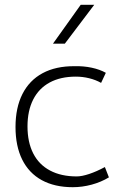

<svg xmlns="http://www.w3.org/2000/svg" viewBox="-20 -760 484 791"><path d="M43.9 -236.8Q43.9 -316.4 72.5 -372.8Q101.1 -429.2 155.5 -458.5Q210 -487.8 286.6 -487.3Q324.2 -488.3 358.2 -481Q392.1 -473.6 416 -460L396.5 -418.5Q374 -431.2 347.2 -437.7Q320.3 -444.3 292.5 -444.3Q229.5 -444.3 184.8 -420.2Q140.1 -396 116.7 -349.9Q93.3 -303.7 93.3 -239.3Q93.3 -174.3 116.9 -127.9Q140.6 -81.5 186.3 -57.4Q231.9 -33.2 295.9 -33.2Q316.9 -33.2 347.2 -43.2Q377.4 -53.2 412.1 -71.8L428.7 -29.3Q396.5 -9.8 357.7 0.7Q318.8 11.2 279.8 11.2Q205.1 11.2 152.1 -17.8Q99.1 -46.9 71.5 -102.5Q43.9 -158.2 43.9 -236.8ZM312.5 -740.2H368.2L247.1 -580.1H198.2Z"/></svg>

Font: Selawik Light
Style: Regular
Weight: 300
Designer: Aaron Bell
Foundry: Microsoft Corporation
Version: Version 1.01